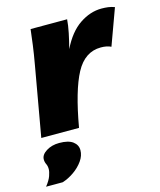

<svg xmlns="http://www.w3.org/2000/svg" viewBox="-144 -602 763 914"><g transform="rotate(-15 238.0 -145.5)"><path d="M442 -333Q422 -343 392 -343Q313 -343 268.5 -260Q224 -177 193 0H7L67 -340Q77 -396 82.5 -437.5Q88 -479 92 -514H272Q270 -485 262.5 -448.5Q255 -412 245 -374Q282 -450 334.5 -485.5Q387 -521 443 -521Q460 -521 475.5 -519Q491 -517 507 -511ZM-31 230Q-11 205 -4 185Q3 165 3 152Q3 137 -2.5 126Q-8 115 -8 102Q-8 79 19 62Q46 45 83 45Q128 45 150 61.5Q172 78 172 104Q172 131 154 156.5Q136 182 108 201.5Q80 221 51 230Z"/></g></svg>

Font: Livvic Black
Style: Italic
Weight: 900
Italic angle: -10°
Designer: Jacques Le Bailly, Baron von Fonthausen
Version: Version 1.001; ttfautohint (v1.8.2)